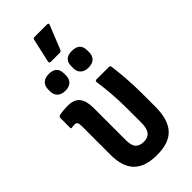

<svg xmlns="http://www.w3.org/2000/svg" viewBox="-275 -931 996 996"><g transform="rotate(-45 222.5 -433.5)"><path d="M231 8Q143 8 101.5 -34.5Q60 -77 60 -162V-372Q60 -393 55.5 -400Q51 -407 39 -407Q34 -407 28.5 -406.5Q23 -406 18 -405Q11 -403 11 -413V-482Q11 -492 21 -495Q49 -501 81 -501Q129 -501 149.5 -475.5Q170 -450 170 -398V-161Q170 -122 185 -105.5Q200 -89 231 -89Q261 -89 276 -108Q291 -127 291 -169V-265Q291 -332 286.5 -386Q282 -440 276 -480Q274 -492 286 -492H376Q385 -492 387 -483Q392 -444 396.5 -390.5Q401 -337 401 -273V-175Q401 -82 360 -37Q319 8 231 8ZM182 -724Q170 -724 173 -737L202 -866Q204 -875 214 -875H305Q319 -875 313 -862L261 -733Q257 -724 248 -724ZM130 -564Q102 -564 86.5 -578.5Q71 -593 71 -618V-632Q71 -658 86.5 -672.5Q102 -687 130 -687Q188 -687 188 -632V-618Q188 -593 173 -578.5Q158 -564 130 -564ZM299 -564Q272 -564 256.5 -578.5Q241 -593 241 -618V-632Q241 -687 299 -687Q358 -687 358 -632V-618Q358 -593 343 -578.5Q328 -564 299 -564Z"/></g></svg>

Font: Sofia Sans Condensed
Style: Bold
Weight: 700
Designer: Botio Nikoltchev, Ani Petrova
Foundry: lettersoup
Version: Version 4.101; ttfautohint (v1.8.4.7-5d5b)